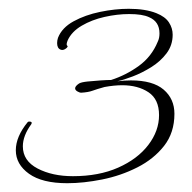

<svg xmlns="http://www.w3.org/2000/svg" viewBox="-20 -388 436 437"><path d="M133 29Q76 29 46 7.5Q16 -14 16 -46Q16 -77 43 -110Q45 -112 49.5 -111Q54 -110 51 -105Q32 -79 32 -55Q32 -22 65.5 -4.5Q99 13 146 13Q205 13 249 -6.5Q293 -26 317.5 -58Q342 -90 342 -126Q342 -162 318 -178Q294 -194 258 -194Q249 -194 239 -193Q229 -192 218 -190Q200 -185 190.5 -181.5Q181 -178 165 -177Q161 -177 156 -180Q151 -183 151 -187Q151 -192 160 -198Q165 -201 179.5 -202.5Q194 -204 209.5 -205Q225 -206 233 -206Q267 -217 296 -238Q325 -259 339 -293Q343 -301 343 -312Q343 -339 319 -349Q304 -356 274 -356Q247 -356 218 -349.5Q189 -343 166 -329.5Q143 -316 134 -296Q130 -286 133 -284L134 -283Q134 -280 128.5 -276.5Q123 -273 118 -275Q110 -278 110 -290Q110 -293 110.5 -296Q111 -299 112 -302Q121 -325 147.5 -339.5Q174 -354 208 -361Q242 -368 273 -368Q311 -368 336 -358Q356 -350 364.5 -337Q373 -324 373 -309Q373 -285 359 -266.5Q345 -248 324 -235Q303 -222 282 -214Q261 -206 247 -203Q255 -204 263 -204.5Q271 -205 278 -205Q328 -205 352.5 -184Q377 -163 377 -129Q377 -86 353.5 -56Q330 -26 292.5 -7Q255 12 212.5 20.5Q170 29 133 29Z"/></svg>

Font: Fuggles
Style: Regular
Weight: 400
Designer: Rob Leuschke
Foundry: Robert E. Leuschke
Version: Version 1.100; ttfautohint (v1.8.3)